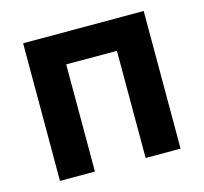

<svg xmlns="http://www.w3.org/2000/svg" viewBox="-82 -615 749 706"><g transform="rotate(-15 292.0 -262.0)"><path d="M522 0H389V-408H196V0H63V-524H522Z"/></g></svg>

Font: Oxford Sans
Style: Bold
Weight: 700
Designer: Matt McInerney, Pablo Impallari, Rodrigo Fuenzalida
Foundry: Matt McInerney, Pablo Impallari, Rodrigo Fuenzalida
Version: Version 3.000g; ttfautohint (v1.5) -l 8 -r 28 -G 28 -x 14 -D